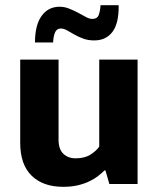

<svg xmlns="http://www.w3.org/2000/svg" viewBox="-20 -710 609 741"><path d="M363 -480H511V0H402L387 -52H383Q373 -42 359 -31Q345 -20 325.5 -10.5Q306 -1 281 5Q256 11 224 11Q146 11 102 -32Q58 -75 58 -159V-480H206V-171Q206 -134 224.5 -116.5Q243 -99 272 -99Q307 -99 329.5 -113.5Q352 -128 363 -144ZM115 -546Q115 -613 140.5 -648.5Q166 -684 210 -684Q229 -684 247.5 -676.5Q266 -669 282 -660.5Q298 -652 311.5 -644.5Q325 -637 336 -637Q356 -637 361.5 -653.5Q367 -670 368 -690H438Q439 -620 414 -587Q389 -554 344 -554Q320 -554 301 -561Q282 -568 266.5 -577Q251 -586 238.5 -593Q226 -600 215 -600Q199 -600 192.5 -585Q186 -570 185 -546Z"/></svg>

Font: Mukta Vaani ExtraBold
Style: Regular
Weight: 800
Designer: Noopur Datye, Girish Dalvi, Yashodeep Gholap, Pallavi Karambelkar
Foundry: Ek Type
Version: Version 2.538;PS 1.000;hotconv 16.6.51;makeotf.lib2.5.65220;